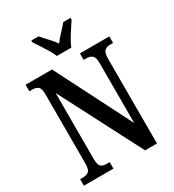

<svg xmlns="http://www.w3.org/2000/svg" viewBox="-218 -1054 1067 1176"><g transform="rotate(-30 315.5 -465.5)"><path d="M24 0V-46H42Q69 -46 84.5 -58Q100 -70 100 -115V-603Q100 -645 84.5 -656.5Q69 -668 47 -668H24V-714H211L483 -178V-603Q483 -643 468 -655.5Q453 -668 430 -668H408V-714H616V-668H594Q570 -668 555.5 -654.5Q541 -641 541 -599V0H457L158 -578V-115Q158 -70 171.5 -58Q185 -46 210 -46H233V0ZM278 -771Q269 -794 253 -820.5Q237 -847 220 -873Q203 -899 190 -918V-931H241Q259 -909 284.5 -882.5Q310 -856 328 -830Q347 -856 372.5 -882.5Q398 -909 416 -931H467V-918Q455 -899 437.5 -873Q420 -847 404.5 -820.5Q389 -794 380 -771Z"/></g></svg>

Font: Noto Serif Georgian ExtraCondensed SemiBold
Style: Regular
Weight: 600
Width: 2
Designer: Monotype Design Team, Akaki Razmadze
Foundry: Google LLC
Version: Version 2.003; ttfautohint (v1.8.4.7-5d5b)